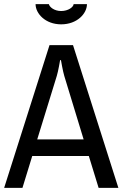

<svg xmlns="http://www.w3.org/2000/svg" viewBox="-21 -903 589 923"><path d="M397 -883H333C332 -869 307 -850 273 -850C240 -850 217 -869 214 -883H150C150 -838 197 -786 273 -786C350 -786 397 -838 397 -883ZM406 -153 453 0H548L330 -686H217L-1 0H87L134 -153ZM158 -233 252 -538C259 -560 268 -614 268 -614H272C272 -614 281 -561 288 -538L381 -233Z"/></svg>

Font: Archivo Narrow
Style: Regular
Weight: 400
Designer: Hector Gatti
Foundry: Omnibus-Type
Version: Version 1.003;PS 001.003;hotconv 1.0.70;makeotf.lib2.5.58329